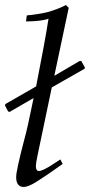

<svg xmlns="http://www.w3.org/2000/svg" viewBox="-29 -731 356 760"><path d="M232 -711 243 -700 186 -431 287 -490 293 -489 307 -464 306 -459 176 -385 119 -113Q113 -84 113 -74Q113 -54 125 -54Q140 -54 184 -83L210 -100L219 -82Q152 -34 113 -10Q82 9 65 9Q35 9 35 -30Q35 -56 67 -178Q79 -219 104 -343L9 -288L3 -290L-9 -313L-8 -319L114 -389Q151 -577 163 -657Q138 -647 74 -646L77 -670Q120 -674 155 -682Q197 -693 232 -711Z"/></svg>

Font: GFS Didot
Style: Italic
Weight: 400
Italic angle: -12°
Designer: Takis Katsoulidis and George D. Matthiopoulos
Foundry: George Matthiopoulos and Takis Katsoulidis
Version: Version 1.0